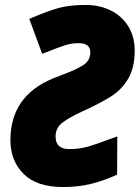

<svg xmlns="http://www.w3.org/2000/svg" viewBox="-20 -744 564 774"><path d="M22 -179Q22 -357 194 -428L230 -442Q287 -463 315.5 -481.5Q344 -500 344 -533Q344 -570 297 -570Q269 -570 243.5 -562Q218 -554 150 -527L98 -668Q173 -700 217 -712Q261 -724 325 -724Q383 -724 428 -701Q473 -678 498 -636.5Q523 -595 523 -540Q523 -472 497.5 -428Q472 -384 429.5 -356.5Q387 -329 310 -294Q260 -271 232 -250Q204 -229 204 -194Q204 -143 259 -143Q297 -143 329 -151.5Q361 -160 419 -182L453 -194L452 -40Q398 -15 346 -2.5Q294 10 234 10Q128 10 75 -43Q22 -96 22 -179Z"/></svg>

Font: Noto Sans Display Black
Style: Italic
Weight: 900
Italic angle: -12°
Designer: Monotype Design team
Foundry: Monotype Imaging Inc.
Version: Version 1.000